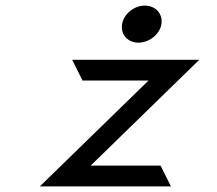

<svg xmlns="http://www.w3.org/2000/svg" viewBox="-20 -664 773 684"><path d="M473 -512C511 -512 549 -541 555 -578C561 -615 534 -644 496 -644C458 -644 421 -615 415 -578C409 -541 435 -512 473 -512ZM552 -74H303L690 -451H237L274 -377H509L122 0H589Z"/></svg>

Font: Charger Monospace
Style: Regular
Weight: 400
Designer: Jasper
Foundry: Cannot Into Space Fonts
Version: Version 0.980